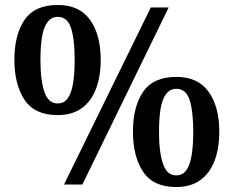

<svg xmlns="http://www.w3.org/2000/svg" viewBox="-20 -744 942 774"><path d="M238 0 588 -714H660L312 0ZM212 -280Q120 -280 79 -341.5Q38 -403 38 -503Q38 -604 79 -664Q120 -724 213 -724Q300 -724 343 -664Q386 -604 386 -503Q386 -436 367 -386Q348 -336 309.5 -308Q271 -280 212 -280ZM212 -327Q238 -327 253 -347.5Q268 -368 274.5 -408Q281 -448 281 -503Q281 -585 266.5 -630.5Q252 -676 213 -676Q188 -676 172 -655.5Q156 -635 149.5 -596.5Q143 -558 143 -503Q143 -420 159 -373.5Q175 -327 212 -327ZM690 10Q598 10 557 -51.5Q516 -113 516 -213Q516 -314 557 -374Q598 -434 691 -434Q778 -434 821 -374Q864 -314 864 -213Q864 -146 845 -96Q826 -46 787.5 -18Q749 10 690 10ZM690 -37Q716 -37 731 -57.5Q746 -78 752.5 -118Q759 -158 759 -213Q759 -295 744.5 -340.5Q730 -386 691 -386Q666 -386 650 -365.5Q634 -345 627.5 -306.5Q621 -268 621 -213Q621 -130 637 -83.5Q653 -37 690 -37Z"/></svg>

Font: Noto Serif Khmer SemiBold
Style: Regular
Weight: 600
Version: Version 2.003